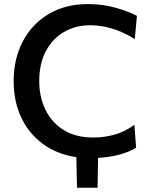

<svg xmlns="http://www.w3.org/2000/svg" viewBox="-20 -746 724 920"><path d="M349 153.5Q348 116.5 347.2 80Q346.5 43.5 346 7Q252 -7 184.8 -56.8Q117.5 -106.5 81.5 -183.5Q45.5 -260.5 45.5 -357Q45.5 -464.5 89.5 -548Q133.5 -631.5 213.5 -679Q293.5 -726.5 402 -726.5Q471.5 -726.5 534.2 -708.8Q597 -691 636 -670L626 -559Q568 -594.5 514.8 -609.8Q461.5 -625 413 -625Q342 -625 286.5 -592.8Q231 -560.5 199.5 -500.5Q168 -440.5 168 -357Q168 -283 197 -221.8Q226 -160.5 283.8 -123.8Q341.5 -87 428 -87Q477.5 -87 527.5 -100.5Q577.5 -114 624 -148L632 -38Q595.5 -16 548 -4Q500.5 8 450 10.5Q449.5 46.5 448.8 82Q448 117.5 447.5 153.5Z"/></svg>

Font: Commissioner Medium
Style: Regular
Weight: 500
Designer: Kostas Bartsokas
Foundry: Kostas Bartsokas
Version: Version 1.000; ttfautohint (v1.8.3)